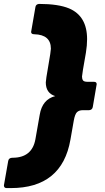

<svg xmlns="http://www.w3.org/2000/svg" viewBox="-74 -811 537 981"><path d="M-19 150H-40Q-54 150 -54 136L-32 11Q-29 -5 -10 -5Q90 -5 107 -100L129 -225Q142 -303 208 -320Q160 -335 160 -390Q160 -402 173 -476Q186 -550 186 -562Q186 -634 101 -636Q85 -636 85 -648L107 -775Q109 -789 125 -791Q224 -791 279 -768Q371 -729 371 -611Q371 -579 365 -542Q345 -430 345 -420Q345 -408 350 -400.5Q355 -393 374 -393H406Q420 -393 420 -381L400 -264Q397 -249 381 -248H349Q330 -248 319.5 -238Q309 -228 303 -195L286 -98Q243 150 -19 150Z"/></svg>

Font: YamahaIndonesia935. App XBold
Style: Italic
Weight: 800
Italic angle: -10°
Designer: Dalton Maag Ltd
Foundry: Dalton Maag Ltd
Version: Version 1.002; January 01, 2024; Regular/Italic